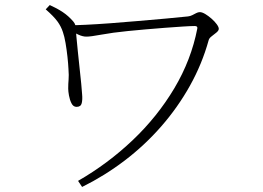

<svg xmlns="http://www.w3.org/2000/svg" viewBox="-20 -720 1040 760"><path d="M177 -700Q206 -687 228.5 -672Q251 -657 270 -635Q276 -628 278 -621Q280 -614 280 -605Q280 -598 282.5 -574Q285 -550 288 -517.5Q291 -485 295 -451Q299 -417 301.5 -389Q304 -361 305 -347Q307 -326 303.5 -311.5Q300 -297 283 -297Q270 -297 263 -311Q256 -325 253 -342Q250 -359 250 -369Q250 -389 251.5 -405Q253 -421 251 -447Q250 -468 247 -495.5Q244 -523 239.5 -549.5Q235 -576 229 -593Q222 -615 207.5 -635Q193 -655 161 -683ZM259 -620Q279 -620 321 -622Q363 -624 417 -628Q471 -632 528 -637Q585 -642 636.5 -646.5Q688 -651 724 -655Q733 -656 741 -660Q749 -664 756.5 -668Q764 -672 771 -672Q780 -672 792.5 -664.5Q805 -657 817.5 -646Q830 -635 838 -624Q846 -613 846 -606Q846 -599 837 -591.5Q828 -584 818 -576.5Q808 -569 806 -561Q780 -467 732 -381Q684 -295 618.5 -220Q553 -145 473.5 -84.5Q394 -24 305 20L289 -4Q407 -72 505 -165Q603 -258 670 -370.5Q737 -483 761 -607Q762 -612 759.5 -614.5Q757 -617 751 -617Q736 -617 704.5 -615Q673 -613 633.5 -610Q594 -607 554.5 -603.5Q515 -600 485 -597Q425 -591 382 -583Q339 -575 322 -575Q307 -575 290 -583Q273 -591 259 -599Z"/></svg>

Font: Noto Serif HK
Style: Regular
Weight: 200
Designer: Ryoko NISHIZUKA 西塚涼子 (kana & ideographs); Frank Grießhammer (Latin, Greek & Cyrillic); Wenlong ZHANG 张文龙 (bopomofo); San
Foundry: Adobe
Version: Version 2.001;hotconv 1.1.0;makeotfexe 2.6.0